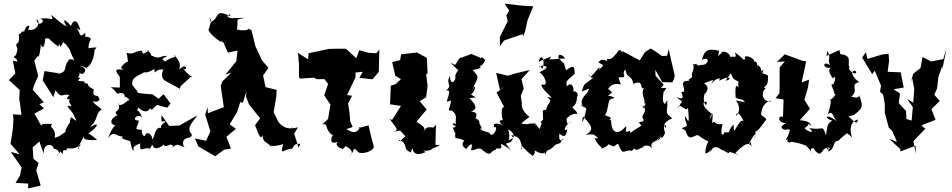

<svg xmlns="http://www.w3.org/2000/svg" viewBox="-20 -838 5333 1075"><path d="M319 10C346 48 316 -15 353 6C347 -27 383 17 436 -32C397 11 453 -14 419 -4C415 -5 428 -40 452 -77C439 -50 488 -54 524 -54C523 -58 468 -102 471 -88C533 -131 541 -160 482 -125C536 -176 508 -191 548 -226C557 -225 495 -261 502 -272C525 -259 547 -285 534 -286C534 -315 490 -286 506 -337C449 -363 491 -372 452 -372C467 -395 391 -371 429 -400C399 -410 440 -412 420 -438C445 -397 483 -461 429 -466C446 -475 493 -435 464 -460C475 -460 506 -492 510 -561C534 -577 515 -574 458 -565C494 -554 459 -564 490 -621C452 -651 460 -605 457 -654C416 -616 436 -664 401 -685C415 -670 391 -691 430 -669C417 -722 394 -738 377 -693C336 -741 328 -728 354 -689C322 -707 329 -704 266 -755C286 -710 266 -745 202 -733C248 -729 191 -675 184 -730C213 -714 184 -658 137 -673C158 -700 126 -708 114 -657C106 -679 94 -636 85 -649C91 -605 80 -597 79 -598C54 -576 94 -584 68 -528C42 -510 73 -523 77 -493L52 -498L66 -427L30 -390L90 -334L87 -263L89 -282L100 -195L53 -198L55 -170L52 -117L39 -33L90 26L40 12L101 100L92 145L67 186H73L138 190L137 217L208 201L183 116L196 74L167 51L163 -13L200 -45C203 -45 204 -27 226 23C219 -39 278 -36 280 -6C280 -6 337 5 294 40ZM388 -204C414 -152 413 -155 378 -182C362 -149 381 -129 380 -162C330 -104 346 -75 362 -110C300 -69 316 -74 286 -67C297 -126 250 -119 272 -144C215 -146 215 -144 211 -134L173 -202L226 -231L201 -255L226 -265L163 -336L172 -363L194 -413L172 -499L191 -524C199 -503 210 -581 208 -591C227 -541 234 -621 233 -622C265 -624 234 -632 306 -577C328 -624 297 -614 319 -575C346 -625 331 -591 345 -594C384 -548 363 -563 396 -502C353 -514 370 -495 357 -492C335 -447 358 -440 305 -423C304 -445 315 -419 307 -428L229 -440L219 -388L279 -294L290 -333C329 -280 326 -317 369 -306C329 -267 391 -288 374 -286C347 -262 410 -234 359 -247C388 -199 359 -250 356 -243Z M830 -223 859 -251 916 -235 935 -258 896 -311 868 -285 834 -310C816 -310 756 -316 753 -318C739 -345 750 -321 720 -364C716 -403 746 -411 784 -431C742 -430 796 -412 793 -458C768 -438 786 -415 845 -452C845 -408 844 -454 894 -449C865 -374 942 -381 908 -384L987 -341L990 -354L1047 -407C1081 -400 1020 -418 1003 -464C1022 -419 1040 -501 980 -447C1003 -482 965 -522 950 -532C984 -515 951 -528 904 -493C888 -509 879 -505 918 -525C870 -528 881 -501 826 -528C822 -560 781 -552 819 -555C783 -546 786 -521 773 -555C721 -548 732 -531 688 -542C696 -518 693 -502 698 -493C690 -499 630 -446 676 -452C662 -440 600 -471 651 -407V-348C576 -347 599 -365 637 -313C637 -313 683 -332 679 -288C686 -309 681 -289 737 -259C722 -289 712 -289 671 -256C644 -242 638 -255 643 -261C660 -200 606 -227 638 -191C610 -188 574 -135 643 -135C642 -154 607 -134 586 -64C615 -111 626 -75 669 -73C647 -61 694 -55 710 -46C716 -8 725 15 729 -1C716 -22 771 -36 765 -35C761 19 774 -10 824 -10C799 -15 816 16 832 -29C840 -7 855 6 901 -31C894 -26 897 -11 937 -30C919 -27 966 -31 941 -8C981 -47 980 -16 1019 -15C1008 -5 986 -63 1037 -66C1067 -79 1050 -89 1043 -100C1032 -130 1055 -149 1085 -192L984 -135L927 -133L884 -194V-159C940 -160 870 -147 883 -122C843 -131 848 -60 830 -59C839 -75 804 -113 791 -78C789 -72 770 -83 774 -112C719 -110 756 -129 757 -164C709 -159 753 -212 777 -178C752 -242 739 -204 755 -236C809 -183 824 -247 823 -229Z M1152 -744 1163 -722 1149 -674C1139 -675 1164 -635 1219 -602C1213 -675 1190 -601 1251 -594C1227 -598 1260 -638 1222 -621L1256 -543L1310 -555L1303 -495L1242 -420L1276 -432L1225 -382L1216 -356L1233 -238L1144 -204L1142 -238L1129 -196L1158 -103L1134 -50L1071 -63L1091 -18L1185 37L1235 0L1273 -6L1248 -72L1250 -74L1301 -117L1266 -142L1308 -212L1325 -266L1340 -263L1361 -331L1357 -298L1374 -254L1440 -171V-180L1408 -137C1437 -60 1441 -60 1451 -82C1450 -28 1488 -50 1501 -3C1492 -42 1480 -5 1566 -31C1543 41 1574 -6 1613 -5C1631 -18 1615 -32 1661 -33L1652 -11L1614 -131L1619 -76L1648 -125C1628 -121 1579 -104 1539 -155L1512 -210C1517 -239 1522 -268 1527 -298L1529 -335L1467 -350L1453 -415L1483 -458L1446 -501L1441 -513L1410 -579L1388 -669L1362 -681C1392 -667 1324 -665 1307 -673C1317 -744 1291 -723 1351 -738C1266 -738 1270 -730 1253 -748C1267 -767 1277 -752 1265 -749C1179 -791 1212 -738 1160 -714Z M1957 10C1962 -27 1982 19 1993 17C2012 24 2071 10 2073 -17L2053 -93L2044 -136C1990 -124 1974 -113 1997 -128C1969 -70 1930 -115 1917 -115C1971 -131 1952 -122 1941 -159L1937 -206L1929 -258L1951 -302L1923 -306L1970 -404L1971 -432L2011 -436L1992 -402L2066 -394L2101 -436V-442L2104 -561L2087 -540L2045 -542L1992 -557L1975 -512L1917 -565H1855L1821 -564L1708 -540L1705 -506L1648 -542L1654 -479V-405L1661 -398L1739 -403L1752 -395H1852L1789 -405L1817 -368L1795 -304L1830 -253L1817 -172L1784 -141C1820 -153 1795 -115 1839 -83C1854 -85 1833 -78 1835 -52C1836 -29 1873 -40 1887 -57C1837 -28 1886 -6 1898 -5C1887 12 1933 -36 1911 -22C1915 -17 1975 3 1937 38Z M2348 5C2403 13 2409 -22 2391 4C2391 -10 2456 -21 2437 -27H2418L2421 -139L2379 -96L2414 -122C2352 -136 2366 -109 2340 -83C2371 -120 2358 -125 2312 -157L2369 -225C2356 -240 2343 -256 2330 -271L2366 -294L2374 -357L2366 -424L2374 -426L2370 -514L2312 -545H2324L2226 -534L2220 -501L2176 -490L2193 -414L2225 -395L2195 -367L2168 -358L2164 -254L2225 -245L2175 -166L2161 -174C2201 -115 2221 -110 2172 -96C2235 -113 2211 -112 2250 -75C2200 -30 2226 -53 2202 -61C2231 -44 2243 -53 2254 -1C2295 30 2273 9 2291 -8C2289 10 2305 41 2364 13Z M2505 -276C2501 -224 2474 -216 2517 -219C2474 -223 2521 -232 2533 -185C2528 -134 2540 -121 2513 -143C2530 -160 2545 -121 2514 -124C2551 -58 2512 -49 2533 -104C2519 -43 2537 -77 2580 -50C2543 -17 2620 10 2590 -4C2625 -49 2627 -29 2617 1C2634 13 2649 -21 2689 2C2697 -11 2668 -11 2679 1C2737 48 2722 4 2754 2C2759 -23 2798 19 2784 -38C2758 -34 2778 -48 2841 4C2783 -65 2836 -11 2853 -65C2803 -41 2847 -48 2825 -113C2872 -91 2858 -45 2843 -83C2873 -69 2893 -79 2904 -6C2884 9 2916 -31 2902 -12C2893 -39 2913 -1 2964 36C2951 48 2995 7 2963 -3C3039 49 3026 -7 3033 31C3048 -19 3040 26 3090 -28C3123 -37 3121 -41 3124 -55C3155 -74 3102 -18 3112 -90C3141 -64 3150 -77 3156 -114C3130 -97 3141 -139 3183 -160C3160 -143 3153 -133 3152 -174C3201 -225 3226 -180 3205 -216C3160 -254 3210 -225 3210 -293C3226 -327 3190 -331 3184 -323C3203 -326 3182 -394 3154 -353C3151 -382 3140 -375 3198 -425C3195 -456 3200 -484 3149 -444C3131 -506 3147 -468 3108 -512C3101 -534 3119 -542 3145 -511L3056 -505L3066 -522L2995 -492C3016 -555 3033 -486 3017 -453C2990 -485 2993 -445 3015 -471C3047 -467 3056 -460 3000 -433C3026 -422 3060 -347 3010 -366C3019 -328 3057 -313 3067 -289C3067 -289 3032 -303 3052 -286C3081 -266 3025 -253 3041 -201C3057 -203 3058 -235 3019 -219C3020 -150 3027 -178 3005 -153C3017 -156 3015 -148 2992 -95C3022 -128 3030 -69 2982 -141C2954 -71 2982 -132 2980 -146C2926 -152 2899 -124 2931 -143C2888 -144 2890 -142 2945 -184C2923 -200 2896 -228 2902 -260L2896 -301L2912 -342L2900 -395L2946 -446L2866 -427L2823 -414L2758 -430L2779 -335L2813 -357L2760 -320L2804 -236C2782 -252 2787 -166 2801 -157C2810 -171 2746 -171 2801 -131C2773 -154 2730 -150 2749 -125C2770 -136 2751 -74 2725 -85C2718 -109 2677 -90 2662 -131C2638 -133 2672 -115 2679 -119C2641 -185 2686 -138 2649 -174C2627 -167 2677 -210 2617 -213C2659 -228 2642 -254 2608 -289C2648 -295 2657 -285 2617 -309C2644 -328 2648 -382 2624 -331C2657 -416 2668 -400 2626 -446C2676 -458 2686 -452 2645 -491C2658 -451 2685 -469 2697 -503C2664 -532 2676 -515 2684 -497L2678 -511L2619 -536L2558 -513C2556 -497 2590 -523 2555 -514C2522 -474 2541 -465 2502 -488C2566 -419 2545 -464 2529 -415C2536 -379 2499 -356 2499 -414C2472 -361 2519 -366 2477 -331C2521 -345 2466 -257 2488 -270ZM2831 -779 2815 -751 2823 -720 2779 -632V-578L2802 -611L2907 -647L2908 -632L2920 -662L2934 -726L2966 -803L2942 -804L2896 -807L2805 -818Z M3758 -414C3746 -463 3735 -513 3724 -563L3715 -526L3686 -524L3678 -531L3624 -567L3591 -546L3562 -500L3464 -552C3466 -520 3464 -565 3445 -557C3399 -493 3396 -511 3378 -507C3389 -478 3352 -527 3331 -487C3387 -466 3328 -462 3336 -439C3332 -472 3352 -476 3286 -406C3263 -446 3280 -390 3304 -406C3259 -364 3250 -381 3238 -325C3288 -347 3283 -348 3267 -318C3243 -291 3220 -268 3253 -234L3233 -250C3228 -266 3296 -192 3266 -242C3246 -147 3233 -132 3244 -186C3303 -125 3302 -111 3260 -82C3298 -93 3343 -72 3295 -91C3347 -55 3325 -65 3309 -64C3327 -20 3371 -1 3343 -5C3368 -10 3401 -33 3379 -34C3437 -5 3410 -23 3441 -33C3472 46 3469 -7 3524 7C3479 9 3549 13 3529 -31C3525 37 3583 -28 3583 -11C3561 -9 3608 -43 3631 -6C3611 -57 3670 -34 3679 -84C3678 -30 3629 -61 3690 -69C3717 -109 3693 -82 3698 -150C3672 -131 3711 -160 3709 -121C3680 -145 3729 -170 3744 -175C3696 -212 3720 -204 3716 -277L3703 -257C3708 -256 3680 -252 3697 -331C3680 -353 3696 -304 3710 -346C3651 -340 3710 -355 3690 -371C3638 -429 3653 -401 3649 -447L3688 -378L3745 -377L3754 -398ZM3493 -414C3485 -428 3521 -395 3519 -391C3525 -384 3527 -354 3529 -370C3591 -395 3558 -328 3587 -346C3562 -317 3600 -272 3586 -260L3618 -252C3578 -279 3585 -196 3578 -248C3614 -213 3564 -193 3580 -175C3598 -142 3533 -170 3571 -136C3556 -121 3542 -122 3499 -84C3521 -75 3503 -100 3510 -107C3470 -88 3489 -113 3486 -133C3442 -78 3398 -88 3402 -174C3395 -140 3409 -181 3383 -163C3425 -184 3376 -184 3366 -195C3383 -200 3384 -281 3398 -282L3422 -290C3373 -318 3366 -283 3406 -319C3425 -298 3372 -369 3375 -326C3385 -331 3393 -381 3456 -365C3433 -429 3448 -397 3448 -405C3501 -403 3456 -417 3480 -449Z M3799 -269 3771 -229C3785 -276 3822 -200 3832 -237C3837 -164 3843 -136 3816 -189C3809 -143 3854 -136 3796 -121C3857 -79 3835 -102 3815 -118C3833 -48 3850 -69 3883 -82C3897 -79 3920 -55 3946 -47C3917 12 3940 23 3921 19C3961 29 3960 -29 3957 17C3969 -19 3988 -25 4026 5C4016 -9 4069 35 4062 11C4119 29 4130 36 4097 19C4166 -54 4185 -36 4192 -4C4172 -71 4197 -49 4171 -29C4207 -98 4220 -102 4201 -53C4210 -85 4209 -78 4210 -101C4240 -114 4271 -182 4272 -163C4258 -183 4292 -155 4241 -196C4244 -226 4251 -253 4286 -274L4303 -271C4234 -262 4246 -339 4268 -341C4237 -364 4285 -330 4280 -412C4283 -424 4217 -425 4255 -447C4237 -392 4256 -461 4222 -473C4221 -431 4225 -507 4204 -491C4204 -519 4138 -536 4152 -509C4139 -498 4155 -501 4094 -545C4117 -491 4059 -550 4066 -495C4088 -543 4015 -562 4020 -539C3996 -530 3998 -499 4006 -554C3948 -567 3924 -561 3910 -503C3960 -526 3946 -471 3909 -475C3866 -463 3895 -487 3865 -477C3833 -484 3884 -493 3853 -424C3857 -399 3857 -408 3836 -393C3851 -375 3786 -403 3809 -347C3810 -321 3818 -326 3795 -323C3796 -312 3822 -273 3768 -294ZM4132 -269 4101 -276C4100 -272 4140 -234 4101 -188C4104 -228 4135 -188 4153 -136C4139 -185 4125 -162 4088 -100C4099 -114 4090 -80 4087 -141C4042 -92 4084 -97 4035 -97C4033 -77 4007 -71 4026 -146C4010 -134 3958 -154 3993 -162C3952 -143 3973 -144 3970 -206C3963 -174 3938 -162 3967 -200C3900 -246 3916 -278 3938 -266L3933 -248C3911 -271 3924 -319 3929 -316C3907 -297 3972 -339 3922 -372C3966 -386 3985 -404 3963 -371C3977 -375 3970 -397 4029 -403C4037 -413 4021 -460 4007 -386C4065 -420 4085 -394 4042 -386C4085 -441 4061 -434 4088 -396C4129 -369 4109 -400 4115 -347C4105 -364 4093 -365 4099 -292C4118 -277 4134 -290 4151 -267Z M4548 10C4590 50 4571 -21 4631 -10C4591 18 4622 -37 4619 11C4657 -8 4641 -43 4668 -50C4671 -40 4688 -72 4735 -99C4693 -101 4741 -89 4757 -58C4746 -68 4721 -154 4784 -169C4777 -151 4782 -135 4730 -188C4748 -186 4783 -208 4744 -184C4810 -227 4817 -238 4790 -305C4790 -281 4746 -297 4746 -297C4794 -336 4733 -363 4791 -379C4764 -395 4731 -438 4768 -443C4785 -423 4761 -419 4736 -447C4728 -468 4745 -460 4733 -467C4727 -492 4752 -528 4685 -535L4680 -558L4607 -525L4614 -555C4636 -491 4609 -515 4628 -473C4580 -506 4582 -437 4652 -465C4618 -462 4612 -439 4644 -398C4659 -427 4659 -383 4644 -365C4617 -376 4668 -312 4644 -309C4676 -330 4641 -275 4622 -279C4631 -284 4640 -276 4616 -201C4647 -218 4638 -189 4665 -160C4604 -207 4590 -177 4640 -162C4605 -146 4614 -116 4604 -81C4582 -148 4591 -103 4511 -122C4555 -79 4484 -109 4486 -122C4536 -151 4476 -171 4523 -131C4515 -152 4507 -160 4458 -165L4515 -229L4484 -279L4504 -350L4510 -392L4468 -376C4476 -416 4487 -453 4493 -495L4474 -497C4442 -509 4408 -522 4374 -534L4330 -491L4374 -494L4345 -460V-335L4344 -316L4322 -288L4367 -281L4364 -183C4341 -198 4324 -153 4381 -148C4326 -123 4378 -108 4381 -111C4380 -115 4411 -118 4400 -102C4395 -69 4363 -41 4393 -60C4374 -32 4419 -41 4413 -47C4414 -39 4426 -47 4487 -25C4490 -28 4523 5 4525 25C4509 -9 4529 -6 4533 -10Z M5055 -172 5053 -216 5012 -261 5019 -315 4983 -338 5040 -348 5023 -433 4950 -436 4958 -498 4955 -537 4920 -533 4837 -508 4828 -545 4807 -516 4863 -423 4878 -442 4913 -358 4907 -325 4924 -309 4934 -258V-206L4956 -124L4976 -104L5002 -44L4958 -61L5021 -3V10L5106 -22L5108 24L5094 -47L5161 -118L5140 -133L5146 -139L5218 -167L5195 -227L5242 -273L5211 -307L5227 -344L5234 -408L5256 -469V-450L5280 -568L5261 -507L5193 -494L5145 -519L5134 -457L5093 -425L5080 -377L5088 -398L5099 -338L5093 -263L5058 -285L5091 -238L5084 -163Z"/></svg>

Font: Asimov Aggro
Style: Condensed
Weight: 500
Designer: Google
Version: Version 2.000980; 2014